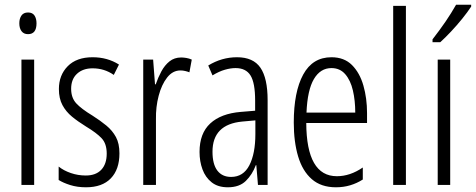

<svg xmlns="http://www.w3.org/2000/svg" viewBox="-20 -851 2020 815"><path d="M99 -798Q118 -798 126.5 -785Q135 -772 135 -752Q135 -706 99 -706Q81 -706 71.5 -718.5Q62 -731 62 -752Q62 -772 71 -785Q80 -798 99 -798ZM125 -598V-66H71V-598Z M487 -200Q487 -132 450.5 -94Q414 -56 345 -56Q308 -56 278 -65.5Q248 -75 229 -87V-144Q250 -127 280.5 -116.5Q311 -106 344 -106Q387 -106 410 -130.5Q433 -155 433 -199Q433 -241 411.5 -264Q390 -287 345 -314Q311 -335 285.5 -356Q260 -377 245 -405Q230 -433 230 -473Q230 -532 267.5 -570Q305 -608 373 -608Q436 -608 485 -577L463 -533Q423 -561 373 -561Q332 -561 307 -538Q282 -515 282 -474Q282 -436 303.5 -412.5Q325 -389 373 -360Q406 -339 431.5 -318Q457 -297 472 -269.5Q487 -242 487 -200Z M749 -607Q759 -607 771 -605Q783 -603 794 -598L784 -544Q777 -547 766.5 -549.5Q756 -552 746 -552Q713 -552 689.5 -522Q666 -492 653.5 -444.5Q641 -397 642 -345V-66H588V-598H630L638 -493H641Q651 -522 665 -548Q679 -574 699.5 -590.5Q720 -607 749 -607Z M986 -608Q1055 -608 1085.5 -563.5Q1116 -519 1116 -426V-66H1075L1068 -150H1066Q1051 -110 1023.5 -83Q996 -56 947 -56Q905 -56 878.5 -77Q852 -98 839.5 -132Q827 -166 827 -206Q827 -285 872.5 -327Q918 -369 1002 -376L1063 -381V-424Q1063 -499 1043.5 -530.5Q1024 -562 980 -562Q959 -562 934.5 -555Q910 -548 882 -531L864 -573Q921 -608 986 -608ZM1008 -335Q882 -323 882 -207Q882 -154 902.5 -127Q923 -100 961 -100Q1013 -100 1038.5 -149.5Q1064 -199 1064 -282V-340Z M1387 -608Q1441 -608 1474 -575Q1507 -542 1522.5 -488Q1538 -434 1538 -371V-329H1280Q1281 -103 1410 -103Q1466 -103 1520 -140V-89Q1495 -73 1466.5 -64.5Q1438 -56 1406 -56Q1343 -56 1303.5 -90.5Q1264 -125 1245.5 -187Q1227 -249 1227 -331Q1227 -461 1267 -534.5Q1307 -608 1387 -608ZM1387 -562Q1340 -562 1312.5 -515.5Q1285 -469 1281 -373H1488Q1488 -424 1478 -467Q1468 -510 1445.5 -536Q1423 -562 1387 -562Z M1703 -66H1649V-826H1703Z M1891 -66H1838V-598H1891ZM1980 -823Q1965 -800 1942 -771.5Q1919 -743 1894 -716.5Q1869 -690 1849 -672H1816V-684Q1847 -724 1871 -759Q1895 -794 1916 -831H1980Z"/></svg>

Font: Noto Sans Malayalam UI ExtraCondensed Light
Style: Regular
Weight: 300
Width: 2
Designer: Jelle Bosma - Monotype Design Team
Foundry: Monotype Imaging Inc.
Version: Version 2.104; ttfautohint (v1.8.4.7-5d5b)